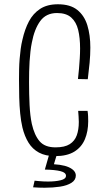

<svg xmlns="http://www.w3.org/2000/svg" viewBox="-20 -724 495 899"><path d="M238 7Q193 7 162.5 -9.5Q132 -26 113.5 -56Q95 -86 85 -127Q78 -157 74.5 -193Q71 -229 70 -268.5Q69 -308 69 -351Q69 -375 69.5 -400Q70 -425 72 -449Q74 -473 77 -495.5Q80 -518 85 -538Q96 -587 115.5 -624Q135 -661 168 -682.5Q201 -704 251 -704Q309 -704 342 -677.5Q375 -651 389 -605.5Q403 -560 403 -501Q403 -467 399.5 -429.5Q396 -392 391 -353L345 -354Q348 -379 350 -403Q352 -427 353.5 -451Q355 -475 355 -497Q355 -547 346 -584Q337 -621 313.5 -642Q290 -663 247 -663Q196 -663 168.5 -625.5Q141 -588 129 -524Q125 -505 122.5 -482Q120 -459 118.5 -436Q117 -413 116.5 -388.5Q116 -364 116 -339Q116 -282 118.5 -232Q121 -182 129 -144Q141 -91 165.5 -62.5Q190 -34 240 -34Q283 -34 306.5 -49Q330 -64 339.5 -90.5Q349 -117 349 -153Q349 -164 348 -178Q347 -192 346 -205H390Q392 -192 392.5 -180Q393 -168 393 -156Q393 -109 377.5 -72Q362 -35 328 -14Q294 7 238 7ZM189 155Q176 155 162 154.5Q148 154 135 153L142 122Q152 123 162.5 124Q173 125 184 125.5Q195 126 205 126Q239 126 264 120Q289 114 289 99Q289 84 263.5 77.5Q238 71 190 70L199 44Q269 44 302 59Q335 74 335 98Q335 119 314.5 132Q294 145 261 150Q228 155 189 155ZM246 0 225 70H190L210 0Z"/></svg>

Font: Truculenta ExtraLight
Style: Regular
Weight: 250
Version: Version 1.002